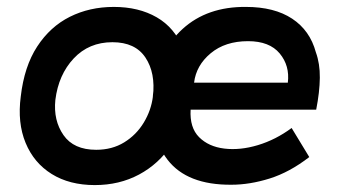

<svg xmlns="http://www.w3.org/2000/svg" viewBox="-20 -525 982 555"><path d="M254 10Q181 10 129.5 -22Q78 -54 54 -112Q30 -170 40 -246Q50 -333 87.5 -390.5Q125 -448 182 -476.5Q239 -505 309 -505Q381 -505 433 -475Q485 -445 509 -385Q533 -325 522 -236Q513 -162 476 -106.5Q439 -51 382 -20.5Q325 10 254 10ZM258 -92Q304 -92 339 -113.5Q374 -135 395.5 -170.5Q417 -206 422 -246Q430 -314 400.5 -358.5Q371 -403 305 -403Q237 -403 193 -356Q149 -309 140 -236Q134 -177 163.5 -134.5Q193 -92 258 -92ZM894 -208H531Q528 -156 555.5 -128.5Q583 -101 628.5 -95.5Q674 -90 725.5 -105.5Q777 -121 823 -155L874 -71Q817 -27 759.5 -9Q702 9 649 9Q521 10 464.5 -63Q408 -136 424 -268Q437 -377 508 -441.5Q579 -506 691 -505Q773 -505 824.5 -471Q876 -437 893 -374Q905 -341 904.5 -300Q904 -259 894 -208ZM697 -406Q631 -406 589 -371Q547 -336 541 -286H812Q818 -335 788.5 -370.5Q759 -406 697 -406Z"/></svg>

Font: Kulim Park SemiBold
Style: Italic
Weight: 600
Italic angle: -8°
Designer: Noponies / Dale Sattler
Foundry: Noponies
Version: Version 1.000; ttfautohint (v1.8.3)